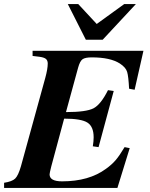

<svg xmlns="http://www.w3.org/2000/svg" viewBox="-47 -917 734 937"><path d="M586 -194 526 0H-27V-25Q12 -31 27 -45.5Q42 -60 55 -105L174 -537Q186 -581 186 -607Q186 -622 177 -629.5Q168 -637 145 -640L112 -644V-669H653L610 -479L583 -484Q580 -544 573.5 -566Q567 -588 538 -607Q491 -637 401 -637Q369 -637 356 -628Q343 -619 334 -586L275 -370Q374 -370 409.5 -388.5Q445 -407 480 -477L508 -473L434 -199L406 -203Q410 -228 410 -247Q410 -299 380 -318.5Q350 -338 266 -338L203 -104Q195 -72 195 -66Q195 -32 256 -32Q387 -32 470 -93Q498 -113 517 -135Q536 -157 561 -199ZM616 -897 454 -723H372L284 -897H335L425 -800L559 -897Z"/></svg>

Font: STIX
Style: Bold Italic
Weight: 700
Italic angle: -16.33°
Designer: MicroPress Inc., with final additions and corrections provided by Coen Hoffman, Elsevier (retired)
Version: Version 1.1.1